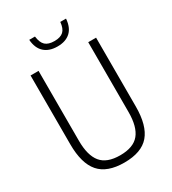

<svg xmlns="http://www.w3.org/2000/svg" viewBox="-222 -1049 1053 1175"><g transform="rotate(-30 304.5 -462.0)"><path d="M305 9Q184 9 128.5 -55Q73 -119 73 -254V-740H129.5V-246.5Q129.5 -142.5 170.5 -92.5Q211.5 -42.5 305 -42.5Q398.5 -42.5 439.5 -92.5Q480.5 -142.5 480.5 -246.5V-740H536V-254Q536 -119 481.2 -55Q426.5 9 305 9ZM306 -811Q247.5 -811 213.5 -841.8Q179.5 -872.5 175 -933H215.5Q221 -888 242 -868.5Q263 -849 306 -849Q348.5 -849 369.5 -868.5Q390.5 -888 394.5 -933H435Q430.5 -872 397.2 -841.5Q364 -811 306 -811Z"/></g></svg>

Font: Encode Sans Condensed Condensed Light
Style: Regular
Weight: 300
Width: 3
Designer: Multiple Designers
Foundry: Impallari Type
Version: Version 3.000; ttfautohint (v1.8.3) -l 8 -r 50 -G 200 -x 14 